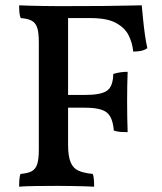

<svg xmlns="http://www.w3.org/2000/svg" viewBox="-20 -699 610 722"><path d="M52 3Q52 -13 53 -25Q54 -37 57 -45Q84 -47 99 -55Q114 -63 120 -82Q126 -101 126 -136V-540Q126 -576 120 -594.5Q114 -613 99.5 -621Q85 -629 58 -631Q54 -640 53 -652Q52 -664 52 -679Q70 -678 93.5 -677.5Q117 -677 143 -676.5Q169 -676 193 -676Q217 -676 236 -676V-155Q236 -112 245.5 -89Q255 -66 275.5 -57Q296 -48 329 -45Q332 -36 333 -24Q334 -12 334 3Q319 2 296.5 1.5Q274 1 248.5 0.5Q223 0 198 0Q160 0 117 0.5Q74 1 52 3ZM460 -202Q445 -202 432.5 -203Q420 -204 408 -208Q404 -258 381.5 -276Q359 -294 300 -294H230V-342H300Q360 -342 382.5 -358Q405 -374 406 -421Q419 -425 432.5 -427Q446 -429 460 -429Q459 -404 458.5 -375Q458 -346 458 -319Q458 -290 458.5 -258.5Q459 -227 460 -202ZM481 -505Q478 -537 464 -565.5Q450 -594 416.5 -612.5Q383 -631 321 -631H208L232 -676Q312 -676 367.5 -676.5Q423 -677 459.5 -678Q496 -679 513 -679Q515 -657 518 -627Q521 -597 525 -568.5Q529 -540 534 -518Q525 -511 511.5 -508Q498 -505 481 -505Z"/></svg>

Font: Vollkorn Medium
Style: Regular
Weight: 500
Designer: Friedrich Althausen
Foundry: Friedrich Althausen
Version: Version 5.000